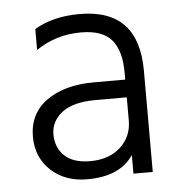

<svg xmlns="http://www.w3.org/2000/svg" viewBox="-43 -557 573 604"><g transform="rotate(-5 243.0 -255.0)"><path d="M223 -51Q283 -51 319 -84Q355 -117 355 -168V-241H256Q185 -241 150 -213.5Q115 -186 115 -145Q115 -103 142.5 -77Q170 -51 223 -51ZM355 -59Q313 5 209 5Q139 5 94.5 -36.5Q50 -78 50 -143Q50 -216 106.5 -256.5Q163 -297 256 -297H355V-320Q355 -388 326 -422.5Q297 -457 229 -457Q150 -457 87 -414V-480Q145 -515 230 -515Q416 -515 416 -320V0H355Z"/></g></svg>

Font: Hind Siliguri Light
Style: Regular
Weight: 300
Designer: Jyotish Sonowal
Foundry: Indian Type Foundry
Version: Version 1.001;PS 1.0;hotconv 1.0.86;makeotf.lib2.5.63406; tt